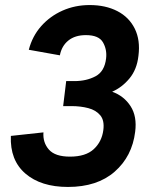

<svg xmlns="http://www.w3.org/2000/svg" viewBox="-20 -730 604 760"><path d="M23 -192 152 -206Q149 -166 173.5 -138Q198 -110 257 -110Q319 -110 351 -139.5Q383 -169 389 -215Q394 -253 377 -273.5Q360 -294 329.5 -302Q299 -310 263 -310H230L242 -409H275Q322 -409 358 -428Q394 -447 400 -499Q404 -534 387.5 -562.5Q371 -591 320 -591Q277 -591 250.5 -569.5Q224 -548 217 -511L94 -533Q108 -587 143 -626.5Q178 -666 227.5 -688Q277 -710 335 -710Q398 -710 444.5 -686Q491 -662 513.5 -616.5Q536 -571 528 -509Q522 -455 492.5 -419.5Q463 -384 424 -367Q471 -350 497 -309.5Q523 -269 515 -208Q503 -111 434 -50.5Q365 10 249 10Q142 10 80.5 -43Q19 -96 23 -192Z"/></svg>

Font: Haskoy Bold
Style: Italic
Weight: 700
Designer: Ertekin Erdin
Foundry: Ertekin Erdin
Version: Version 2.000; ttfautohint (v1.8.4.7-5d5b)